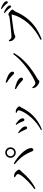

<svg xmlns="http://www.w3.org/2000/svg" viewBox="1549 -2401 902 4040"><g transform="rotate(-90 2000.0 -381.0)"><path d="M698.9 -610.8Q698.9 -656.4 731.3 -688.8Q763.6 -721.1 809.2 -721.1Q854.8 -721.1 887.1 -688.8Q919.5 -656.4 919.5 -610.8Q919.5 -565.2 887.1 -532.9Q854.8 -500.6 809.2 -500.6Q763.6 -500.6 731.3 -532.9Q698.9 -565.2 698.9 -610.8ZM732.1 -610.8Q732.1 -578.7 754.6 -556.2Q777 -533.7 809.2 -533.7Q841.4 -533.7 863.8 -556.2Q886.3 -578.7 886.3 -610.8Q886.3 -643 863.8 -665.4Q841.4 -687.9 809.2 -687.9Q777 -687.9 754.6 -665.4Q732.1 -643 732.1 -610.8ZM289.8 -517.6 297.3 -536.1Q308.8 -536.3 324.9 -535.6Q341 -534.9 356.5 -530.1Q372.5 -526.2 388.7 -514.4Q405 -502.7 419.2 -487.4Q433.4 -472.2 442 -457.3Q450.7 -442.3 450.7 -431Q450.7 -416.9 437.9 -407.4Q425.1 -397.9 411 -380.9Q376.9 -338.3 335.9 -296.2Q294.9 -254.1 249.2 -215.7Q203.4 -177.2 154.1 -144.2Q104.9 -111.1 54.3 -85.9L39.5 -106.4Q77.9 -132.6 121.9 -169.3Q165.8 -206.1 207.4 -246.8Q249 -287.5 282.9 -327.5Q316.9 -367.6 337.4 -401.1Q358 -434.5 358 -455.5Q358 -467.6 346.5 -479.2Q335.1 -490.8 319.1 -501.1Q303.1 -511.3 289.8 -517.6ZM868.3 -130.4Q849.4 -130.2 841.3 -145Q833.2 -159.7 821.4 -189.9Q779.4 -290.4 716.6 -371.1Q653.8 -451.8 564.4 -521.9L579.9 -542Q633.1 -513 688 -471.7Q743 -430.3 790.1 -382Q837.1 -333.7 867.8 -284.1Q898.6 -234.5 904.3 -188.9Q906.9 -171.2 902.2 -157.8Q897.5 -144.5 888.8 -137.6Q880.1 -130.6 868.3 -130.4Z M1390.6 -491.3 1402.5 -501.7Q1425 -490.2 1442.8 -477.4Q1460.6 -464.6 1477.1 -448.9Q1500.9 -428.6 1515.7 -404.5Q1530.4 -380.4 1530.4 -353.4Q1530.4 -336.8 1520.7 -327.9Q1510.9 -319.1 1497.4 -319.1Q1482.3 -319.1 1474.8 -331.5Q1467.4 -343.9 1461.2 -364.5Q1455 -385.2 1442.8 -409.3Q1436.2 -422.7 1427.8 -437.1Q1419.4 -451.5 1410.2 -465.5Q1401 -479.6 1390.6 -491.3ZM1294.2 49.7 1282.5 31.9Q1361.9 -9.7 1427.4 -62.3Q1492.9 -114.9 1543.1 -171.7Q1593.3 -228.6 1628.3 -281.1Q1663.3 -333.6 1680.9 -375.8Q1698.4 -418 1698.4 -440.4Q1698.4 -452.2 1686.4 -462.2Q1674.4 -472.1 1645.1 -483.9L1649.9 -499.5Q1660.3 -499.5 1672.7 -500.1Q1685.2 -500.8 1697.4 -498.6Q1711.5 -496.4 1726.1 -488.2Q1740.6 -480 1753.6 -468.4Q1766.6 -456.8 1774.3 -445.2Q1782.1 -433.6 1782.1 -424.3Q1782.1 -412.3 1771.9 -403.1Q1761.7 -393.8 1753.5 -376.8Q1725.8 -316.5 1684.4 -255.2Q1642.9 -193.8 1586.5 -137.1Q1530 -80.4 1457.3 -32.5Q1384.5 15.5 1294.2 49.7ZM1214.6 -438.6 1227.4 -450.4Q1247.4 -439.9 1265.9 -425.6Q1284.3 -411.2 1297.3 -398.9Q1328.2 -373 1343.9 -346.9Q1359.7 -320.9 1359.7 -296.7Q1359.7 -281.2 1352 -271.3Q1344.3 -261.4 1328.8 -261.4Q1313.3 -261.4 1304.9 -273.4Q1296.4 -285.5 1289.3 -306.5Q1282.2 -327.6 1267.9 -354Q1256.4 -379.5 1242.9 -400.5Q1229.4 -421.4 1214.6 -438.6Z M2278.1 -690.3 2289.2 -713.2Q2317 -705.8 2350 -694.8Q2383.1 -683.9 2415.3 -669.5Q2449.5 -652.7 2470.7 -635.8Q2491.8 -618.9 2502.3 -602.2Q2512.7 -585.5 2512.7 -567.9Q2512.7 -554.9 2505.1 -545.2Q2497.5 -535.5 2483.5 -535.5Q2469.5 -535.5 2456.5 -547Q2443.4 -558.5 2426.7 -577.8Q2410 -597.1 2383 -618.1Q2357.5 -640 2328.4 -659.6Q2299.4 -679.1 2278.1 -690.3ZM2881.9 -553.7 2904.8 -538.9Q2861.9 -463.5 2802.7 -393.9Q2743.5 -324.3 2671.9 -261.1Q2600.2 -197.8 2520.7 -142.9Q2441.2 -88 2358.6 -42Q2349.1 -36.3 2341.1 -27Q2333.1 -17.8 2324.4 -10.9Q2315.6 -4.1 2302.1 -4.1Q2286.8 -4.1 2263.4 -16.1Q2239.9 -28.1 2218.6 -45.1Q2197.4 -62.1 2185.9 -77.8Q2177.4 -90.5 2171.4 -112.3Q2165.4 -134 2163.8 -144.8L2179.8 -154Q2193.5 -137.9 2208.4 -123Q2223.3 -108.1 2239.4 -98.3Q2255.4 -88.5 2271.6 -88.5Q2288.5 -88.5 2327.5 -105.6Q2366.6 -122.8 2419.8 -153.8Q2473.1 -184.9 2534.8 -227.6Q2596.4 -270.2 2659.3 -322.3Q2722.1 -374.4 2779.5 -432.8Q2836.9 -491.1 2881.9 -553.7ZM2144.1 -497.6 2154.4 -519.7Q2192.4 -510.5 2223.3 -501.2Q2254.1 -491.9 2287.6 -477.6Q2318.7 -465.2 2340.7 -449.5Q2362.7 -433.8 2374.5 -416.1Q2386.4 -398.4 2386.4 -378.8Q2386.4 -371.1 2382.9 -364.2Q2379.4 -357.3 2372.9 -352.6Q2366.4 -347.9 2356.7 -347.9Q2341.4 -347.9 2328.7 -358.7Q2316 -369.6 2300.3 -386.6Q2284.6 -403.7 2258.4 -423.1Q2230.1 -446.1 2202.9 -463.9Q2175.7 -481.7 2144.1 -497.6Z M3834.9 -645Q3819.5 -664.5 3797.9 -686.9Q3776.4 -709.4 3743.3 -732.9L3756.1 -749.7Q3795.3 -735.1 3823.7 -718.1Q3852.2 -701 3870.8 -683.6Q3889.8 -666.6 3897.7 -652.3Q3905.5 -638 3905.5 -623.2Q3905.5 -611.8 3899.1 -604.8Q3892.6 -597.8 3881.5 -597.8Q3870.8 -597.8 3860.7 -612.1Q3850.6 -626.5 3834.9 -645ZM3921.7 -715.2Q3904.9 -733.8 3884.5 -752.9Q3864 -772.1 3829.1 -795.8L3841.6 -812.3Q3880.3 -799.2 3908.4 -783.9Q3936.5 -768.5 3955.4 -754.1Q3975.9 -738.8 3984.6 -723.6Q3993.3 -708.5 3993.3 -692.9Q3993.3 -681.2 3987.3 -674.6Q3981.2 -667.9 3970.3 -667.9Q3957.5 -667.9 3948.2 -682.1Q3938.8 -696.2 3921.7 -715.2ZM3243.7 -590.9Q3258 -590.9 3290.8 -593.2Q3323.6 -595.4 3367.6 -599.6Q3411.6 -603.8 3458.5 -609Q3505.3 -614.2 3548.3 -619Q3591.3 -623.8 3622.8 -628.2Q3654.4 -632.6 3666 -634.8Q3679.1 -637.6 3686.7 -642.4Q3694.2 -647.2 3700.5 -651.3Q3706.7 -655.4 3714.8 -655.4Q3726.3 -655.4 3743.6 -646.3Q3760.8 -637.2 3777.9 -623.2Q3794.9 -609.2 3806.5 -594.5Q3818.1 -579.9 3818.1 -569.6Q3818.1 -559.1 3810.3 -550.6Q3802.5 -542 3792.5 -531.8Q3782.6 -521.6 3775.1 -504.8Q3723 -380.1 3643.9 -276.5Q3564.8 -172.9 3454.2 -92.4Q3343.7 -12 3195.8 44.4L3181.1 21.6Q3289 -32.2 3376.7 -98.5Q3464.3 -164.7 3531.6 -240.7Q3598.8 -316.7 3644.5 -399.6Q3690.1 -482.4 3713.2 -570.1Q3716.6 -582 3712.6 -584.5Q3708.7 -587 3700.7 -587Q3690.2 -587 3661.9 -583.9Q3633.6 -580.8 3594.9 -575.9Q3556.2 -570.9 3513.8 -565.1Q3471.4 -559.3 3431.7 -553.4Q3391.9 -547.5 3361.2 -542.2Q3330.5 -536.8 3316.5 -533.6Q3295.7 -529.6 3279.5 -519.7Q3263.3 -509.8 3248.2 -509.8Q3233.3 -509.8 3214.9 -522.8Q3196.5 -535.8 3181.4 -552.7Q3166.4 -569.7 3161.4 -582.2Q3157.2 -593.3 3154.8 -606Q3152.4 -618.7 3151.1 -639.2L3170.2 -646.6Q3182.5 -628.6 3199.9 -609.7Q3217.3 -590.9 3243.7 -590.9Z"/></g></svg>

Font: Noto Serif TC
Style: Regular
Weight: 200
Designer: Ryoko NISHIZUKA 西塚涼子 (kana & ideographs); Frank Grießhammer (Latin, Greek & Cyrillic); Wenlong ZHANG 张文龙 (bopomofo); San
Foundry: Adobe
Version: Version 2.001;hotconv 1.1.0;makeotfexe 2.6.0